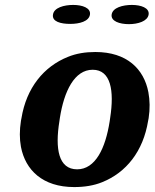

<svg xmlns="http://www.w3.org/2000/svg" viewBox="-20 -749 627 779"><path d="M65 -259C59 -220 59 -186 65 -153C83 -59 153 10 281 10C322 10 361 4 395 -10C492 -49 561 -135 581 -259L583 -269C589 -308 588 -342 582 -375C564 -469 495 -538 367 -538C326 -538 289 -532 255 -518C158 -479 87 -393 67 -269ZM195 -690C190 -661 227 -652 265 -652C302 -652 341 -662 345 -690C349 -717 314 -729 277 -729C240 -729 199 -718 195 -690ZM221 -257 223 -271C240 -379 282 -466 356 -466C430 -466 444 -381 427 -271L425 -257C408 -147 367 -62 293 -62C217 -62 203 -146 221 -257ZM433 -690C429 -663 465 -651 503 -651C540 -651 579 -663 583 -690C587 -717 552 -729 515 -729C478 -729 437 -718 433 -690Z"/></svg>

Font: Aerodynamic
Style: BdObl
Weight: 500
Designer: Google
Version: Version 2.000980; 2014